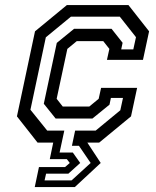

<svg xmlns="http://www.w3.org/2000/svg" viewBox="-20 -560 614 754"><path d="M116.5 174.5 133 96H235.5L254 80L242.5 65H175.5L189 0H127.5L46.5 -103L117.5 -437L242.5 -540H484.5L565.5 -437L541.5 -325H400L409.5 -368L385.5 -398.5H281.5L244.5 -368L202.5 -172L226.5 -141.5H330.5L367.5 -172L377 -215H518.5L494.5 -103L369.5 0H323L375.5 80L274 174.5ZM155 148.5H261L336 80L290 12.5H262.5L275 -47H355.5L452.5 -127L463 -175.5H415.5L410 -149L343 -94.5H198.5L152 -152.5L203 -391.5L271 -447H418L461.5 -392L456 -366H503.5L514 -414L450.5 -494.5H258.5L160 -413.5L99.5 -129L165.5 -47H232.5L214 39H266L295 80L248.5 122H161Z"/></svg>

Font: Tourney Medium
Style: Italic
Weight: 500
Italic angle: -12°
Version: Version 1.015